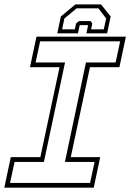

<svg xmlns="http://www.w3.org/2000/svg" viewBox="-37 -870 604 890"><path d="M-17 0 13 -141.5H150L239 -558.5H102L132 -700H546.5L516.5 -558.5H380L291 -141.5H427.5L397.5 0ZM9.5 -22H380.5L401.5 -119.5H264L361.5 -580.5H499L520 -678.5H149L128 -580.5H264.5L166.5 -119.5H30.5ZM431.5 -849.5 476 -793.5 459.5 -715.5H363.5L371.5 -753.5H332.5L324.5 -715.5H228.5L245 -793.5L312.5 -849.5ZM419 -831.5H318.5L261.5 -784.5L251 -734H310L315.5 -761L329.5 -772.5H382.5L391 -761L385 -734H444L455 -784.5Z"/></svg>

Font: Tourney Thin ExtraLight
Style: Italic
Weight: 250
Italic angle: -12°
Version: Version 1.015